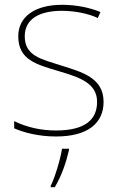

<svg xmlns="http://www.w3.org/2000/svg" viewBox="-20 -558 498 799"><path d="M411 -134C411 -235 321 -258 233 -286C152 -312 83 -325 83 -407C83 -478 142 -513 238 -513C291 -513 350 -501 387 -483L398 -508C356 -525 301 -538 238 -538C126 -538 56 -489 56 -407C56 -309 131 -290 224 -262C312 -236 384 -212 384 -134C384 -60 334 -15 213 -15C151 -15 92 -28 39 -54V-24C77 -7 140 10 213 10C345 10 411 -45 411 -134ZM267 67V61H238C232 104 207 185 191 215V221H208C236 174 255 119 267 67Z"/></svg>

Font: Noto Sans Arabic UI Th
Style: Regular
Weight: 100
Designer: Monotype Design Team, Nadine Chahine and Nizar Qandah
Foundry: Monotype Imaging Inc.
Version: Version 2.010